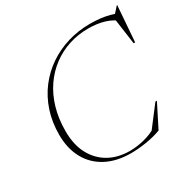

<svg xmlns="http://www.w3.org/2000/svg" viewBox="-165 -884 1037 1049"><g transform="rotate(-30 354.0 -359.5)"><path d="M544 -50 513 -22 624.5 -168H634L560.5 -22.5Q518.5 -6.5 466 1.8Q413.5 10 370.5 10Q278.5 10 213 -25Q147.5 -60 113 -123.8Q78.5 -187.5 78.5 -273Q78.5 -353 101.2 -421.5Q124 -490 165.5 -544.2Q207 -598.5 263 -636.5Q319 -674.5 385.8 -694.8Q452.5 -715 525.5 -715Q562 -715 591.8 -711.5Q621.5 -708 648 -701Q674.5 -694 698.5 -683.5L663 -682.5L705 -729H707.5L690.5 -503.5H681L657.5 -671.5L691 -637Q652.5 -670 606.8 -683.8Q561 -697.5 505.5 -697.5Q441.5 -697.5 383.5 -678.8Q325.5 -660 277.2 -624Q229 -588 193.2 -536.2Q157.5 -484.5 138 -418.2Q118.5 -352 118.5 -272.5Q118.5 -186.5 151 -126.5Q183.5 -66.5 240 -35.2Q296.5 -4 370 -4Q413.5 -4 459.8 -15.5Q506 -27 544 -50Z"/></g></svg>

Font: Newsreader 60pt ExtraLight
Style: Italic
Weight: 250
Italic angle: -17°
Designer: Hugues Gentile
Foundry: Production Type
Version: Version 1.003